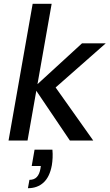

<svg xmlns="http://www.w3.org/2000/svg" viewBox="-20 -740 577 1011"><path d="M348 0 159 -280 412 -512H537L235 -246L247 -316L471 0ZM25 0 152 -720H252L125 0ZM127 251 135 207Q160 207 174 192Q188 177 193 148L195 134H147L162 48H256Q258 70 257 91Q256 112 253 130Q242 191 209.5 221Q177 251 127 251Z"/></svg>

Font: DM Sans 12pt Medium
Style: Italic
Weight: 500
Italic angle: -10°
Version: Version 4.004;gftools[0.9.30]